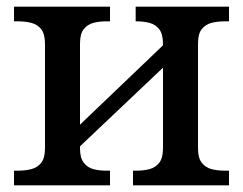

<svg xmlns="http://www.w3.org/2000/svg" viewBox="-20 -556 729 576"><path d="M22 0V-44H35Q55 -44 73.5 -48.5Q92 -53 103.5 -67.5Q115 -82 115 -111V-424Q115 -454 103.5 -468.5Q92 -483 73.5 -487.5Q55 -492 35 -492H22V-536H310V-492H299Q278 -492 260.5 -487.5Q243 -483 231.5 -469Q220 -455 220 -425V-182L469 -420V-424Q469 -454 457.5 -468.5Q446 -483 428 -487.5Q410 -492 390 -492H387V-536H667V-492H654Q633 -492 615 -487.5Q597 -483 585.5 -469Q574 -455 574 -425V-111Q574 -82 585.5 -67.5Q597 -53 615 -48.5Q633 -44 654 -44H667V0H379V-44H390Q410 -44 428 -48.5Q446 -53 457.5 -67.5Q469 -82 469 -111V-353L220 -117V-111Q220 -82 231.5 -67.5Q243 -53 260.5 -48.5Q278 -44 299 -44H310V0Z"/></svg>

Font: ET Text
Style: Regular
Weight: 470
Designer: Monotype Design Team
Foundry: Monotype Imaging Inc.
Version: Version 2.009